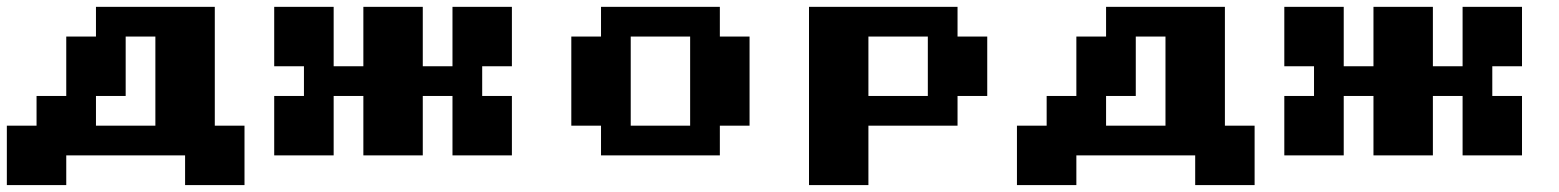

<svg xmlns="http://www.w3.org/2000/svg" viewBox="-20 -454 4554 561"><path d="M434 -347.2H347.2V-173.6H260.4V-86.8H434ZM520.8 86.8V0H173.6V86.8H0V-86.8H86.8V-173.6H173.6V-347.2H260.4V-434H607.6V-86.8H694.4V86.8Z M1215.3 -260.4H1302.1V-434H1475.7V-260.4H1388.9V-173.6H1475.7V0H1302.1V-173.6H1215.3V0H1041.7V-173.6H954.9V0H781.2V-173.6H868.1V-260.4H781.2V-434H954.9V-260.4H1041.7V-434H1215.3Z M1736.1 0V-86.8H1649.3V-347.2H1736.1V-434H2083.3V-347.2H2170.1V-86.8H2083.3V0ZM1822.9 -86.8H1996.5V-347.2H1822.9Z M2343.8 86.8V-434H2777.8V-347.2H2864.6V-173.6H2777.8V-86.8H2517.4V86.8ZM2517.4 -173.6H2691V-347.2H2517.4Z M3385.4 -347.2H3298.6V-173.6H3211.8V-86.8H3385.4ZM3472.2 86.8V0H3125V86.8H2951.4V-86.8H3038.2V-173.6H3125V-347.2H3211.8V-434H3559V-86.8H3645.8V86.8Z M4166.7 -260.4H4253.5V-434H4427.1V-260.4H4340.3V-173.6H4427.1V0H4253.5V-173.6H4166.7V0H3993.1V-173.6H3906.2V0H3732.6V-173.6H3819.4V-260.4H3732.6V-434H3906.2V-260.4H3993.1V-434H4166.7Z"/></svg>

Font: 8-bit Operator+ 8
Style: Bold
Weight: 700
Designer: GrandChaos9000
Version: Version 1.3.0 - August 1, 2014